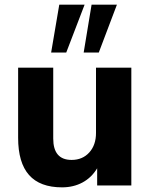

<svg xmlns="http://www.w3.org/2000/svg" viewBox="-20 -798 646 826"><path d="M545 -507V0H398V-74Q374 -34 335 -13Q296 8 247 8Q152 8 105 -45Q58 -98 58 -205V-507H209V-202Q209 -110 288 -110Q335 -110 364 -142Q393 -174 393 -226V-507ZM265 -572H200L235 -778H344ZM405 -572H340L374 -778H483Z"/></svg>

Font: Muli ExtraBold
Style: Regular
Weight: 800
Designer: Vernon Adams
Foundry: Vernon Adams
Version: Version 2.000